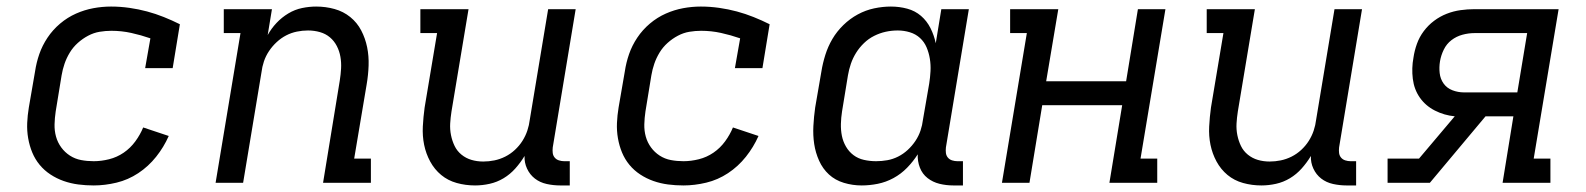

<svg xmlns="http://www.w3.org/2000/svg" viewBox="-20 -558 4840 586"><path d="M266 8Q242 8 219 5Q196 2 174.5 -5.5Q153 -13 134 -25.5Q115 -38 101 -55Q87 -72 78.5 -92.5Q70 -113 66 -136Q62 -159 63 -182.5Q64 -206 68 -230L87 -340Q91 -367 100 -393Q109 -419 125 -443Q141 -467 163.5 -486Q186 -505 212 -516.5Q238 -528 265 -533Q292 -538 319 -538Q347 -538 375 -534Q403 -530 429 -523Q455 -516 480 -506Q505 -496 529 -484L507 -350H423L439 -441Q410 -451 380.5 -457.5Q351 -464 320 -464Q302 -464 284 -461Q266 -458 249 -449Q232 -440 217.5 -427Q203 -414 193 -397.5Q183 -381 177 -363.5Q171 -346 168 -328L150 -218Q147 -198 146.5 -178.5Q146 -159 151 -141Q156 -123 167 -108Q178 -93 193.5 -83Q209 -73 227.5 -69.5Q246 -66 266 -66Q289 -66 313 -72Q337 -78 357.5 -92Q378 -106 393 -126.5Q408 -147 417 -169L495 -143Q480 -109 456.5 -79.5Q433 -50 402 -29.5Q371 -9 335.5 -0.5Q300 8 266 8Z M638 0 714 -457H663V-530H810L797 -451Q808 -471 824 -488Q840 -505 860 -517Q880 -529 902 -533.5Q924 -538 945 -538Q974 -538 1001 -530.5Q1028 -523 1049 -506Q1070 -489 1082.5 -465Q1095 -441 1100.5 -414Q1106 -387 1105 -358Q1104 -329 1099 -300L1061 -74H1112V0H966L1017 -312Q1020 -331 1021 -349Q1022 -367 1019 -384.5Q1016 -402 1008 -417.5Q1000 -433 987 -444Q974 -455 956.5 -460Q939 -465 920 -465Q903 -465 886 -461.5Q869 -458 853.5 -450Q838 -442 824.5 -429.5Q811 -417 801 -402Q791 -387 785.5 -370.5Q780 -354 778 -337L722 0Z M1430 8Q1401 8 1374 0.5Q1347 -7 1326.5 -24Q1306 -41 1293 -65Q1280 -89 1274.5 -116Q1269 -143 1270.5 -172Q1272 -201 1276 -230L1314 -457H1263V-530H1410L1358 -218Q1355 -199 1354 -181Q1353 -163 1356.5 -145.5Q1360 -128 1367.5 -112.5Q1375 -97 1388.5 -86Q1402 -75 1419 -70Q1436 -65 1455 -65Q1472 -65 1489 -68.5Q1506 -72 1522 -80Q1538 -88 1551.5 -100.5Q1565 -113 1574.5 -128Q1584 -143 1589.5 -159.5Q1595 -176 1597 -193L1653 -530H1737L1667 -108Q1666 -99 1667 -91Q1668 -83 1673 -77Q1678 -71 1686 -68.5Q1694 -66 1702 -66H1719V8H1690Q1669 8 1648.5 3.5Q1628 -1 1612.5 -13Q1597 -25 1588.5 -43.5Q1580 -62 1581 -82Q1569 -62 1553 -44Q1537 -26 1517 -14Q1497 -2 1474.5 3Q1452 8 1430 8Z M2066 8Q2042 8 2019 5Q1996 2 1974.5 -5.5Q1953 -13 1934 -25.5Q1915 -38 1901 -55Q1887 -72 1878.5 -92.5Q1870 -113 1866 -136Q1862 -159 1863 -182.5Q1864 -206 1868 -230L1887 -340Q1891 -367 1900 -393Q1909 -419 1925 -443Q1941 -467 1963.5 -486Q1986 -505 2012 -516.5Q2038 -528 2065 -533Q2092 -538 2119 -538Q2147 -538 2175 -534Q2203 -530 2229 -523Q2255 -516 2280 -506Q2305 -496 2329 -484L2307 -350H2223L2239 -441Q2210 -451 2180.5 -457.5Q2151 -464 2120 -464Q2102 -464 2084 -461Q2066 -458 2049 -449Q2032 -440 2017.5 -427Q2003 -414 1993 -397.5Q1983 -381 1977 -363.5Q1971 -346 1968 -328L1950 -218Q1947 -198 1946.5 -178.5Q1946 -159 1951 -141Q1956 -123 1967 -108Q1978 -93 1993.5 -83Q2009 -73 2027.5 -69.5Q2046 -66 2066 -66Q2089 -66 2113 -72Q2137 -78 2157.5 -92Q2178 -106 2193 -126.5Q2208 -147 2217 -169L2295 -143Q2280 -109 2256.5 -79.5Q2233 -50 2202 -29.5Q2171 -9 2135.5 -0.5Q2100 8 2066 8Z M2610 8Q2610 8 2610 8Q2610 8 2610 8Q2582 8 2555.5 0Q2529 -8 2510 -25.5Q2491 -43 2480 -67.5Q2469 -92 2465 -118.5Q2461 -145 2462.5 -173.5Q2464 -202 2468 -230L2487 -340Q2491 -365 2499 -390.5Q2507 -416 2520.5 -439Q2534 -462 2554 -481.5Q2574 -501 2598 -514Q2622 -527 2648 -532.5Q2674 -538 2699 -538Q2725 -538 2749 -531.5Q2773 -525 2791 -509.5Q2809 -494 2820 -472Q2831 -450 2836 -426L2853 -530H2937L2867 -108Q2866 -99 2867 -91Q2868 -83 2873 -77Q2878 -71 2886 -68.5Q2894 -66 2902 -66H2919V8H2890Q2868 8 2847.5 3Q2827 -2 2811 -14.5Q2795 -27 2787.5 -46.5Q2780 -66 2781 -87Q2767 -65 2748.5 -46Q2730 -27 2707 -14.5Q2684 -2 2659 3Q2634 8 2610 8ZM2654 -66Q2671 -66 2688 -69Q2705 -72 2721 -80Q2737 -88 2750.5 -100.5Q2764 -113 2774 -128Q2784 -143 2789.5 -159.5Q2795 -176 2797 -193L2816 -303Q2819 -322 2820 -341Q2821 -360 2818 -378.5Q2815 -397 2808 -413.5Q2801 -430 2788 -442Q2775 -454 2757 -459.5Q2739 -465 2720 -465Q2701 -465 2683 -461Q2665 -457 2648 -448.5Q2631 -440 2617 -426.5Q2603 -413 2593 -397Q2583 -381 2577 -363.5Q2571 -346 2568 -328L2550 -218Q2547 -199 2546.5 -180Q2546 -161 2549.5 -143.5Q2553 -126 2562 -110.5Q2571 -95 2585 -84.5Q2599 -74 2617 -70Q2635 -66 2654 -66Z M3038 0 3114 -457H3063V-530H3210L3173 -310H3417L3453 -530H3537L3461 -74H3512V0H3366L3405 -237H3161L3122 0Z M3830 8Q3801 8 3774 0.5Q3747 -7 3726.5 -24Q3706 -41 3693 -65Q3680 -89 3674.5 -116Q3669 -143 3670.5 -172Q3672 -201 3676 -230L3714 -457H3663V-530H3810L3758 -218Q3755 -199 3754 -181Q3753 -163 3756.5 -145.5Q3760 -128 3767.5 -112.5Q3775 -97 3788.5 -86Q3802 -75 3819 -70Q3836 -65 3855 -65Q3872 -65 3889 -68.5Q3906 -72 3922 -80Q3938 -88 3951.5 -100.5Q3965 -113 3974.5 -128Q3984 -143 3989.5 -159.5Q3995 -176 3997 -193L4053 -530H4137L4067 -108Q4066 -99 4067 -91Q4068 -83 4073 -77Q4078 -71 4086 -68.5Q4094 -66 4102 -66H4119V8H4090Q4069 8 4048.5 3.5Q4028 -1 4012.5 -13Q3997 -25 3988.5 -43.5Q3980 -62 3981 -82Q3969 -62 3953 -44Q3937 -26 3917 -14Q3897 -2 3874.5 3Q3852 8 3830 8Z M4215 0V-74H4311L4420 -203Q4388 -206 4359.5 -220.5Q4331 -235 4313.5 -260Q4296 -285 4292 -317.5Q4288 -350 4294 -382Q4297 -403 4304.5 -424Q4312 -445 4325.5 -463Q4339 -481 4357 -494.5Q4375 -508 4395.5 -516Q4416 -524 4437.5 -527Q4459 -530 4480 -530H4737L4661 -74H4712V0H4566L4599 -203H4514L4344 0ZM4611 -276 4641 -457H4480Q4462 -457 4443.5 -452Q4425 -447 4410 -435.5Q4395 -424 4386.5 -406.5Q4378 -389 4375 -371Q4372 -353 4374 -335Q4376 -317 4386 -303Q4396 -289 4413 -282.5Q4430 -276 4448 -276Z"/></svg>

Font: Iosevka Curly Slab Extended
Style: Italic
Weight: 400
Width: 7
Italic angle: -9°
Monospace: yes
Designer: Belleve Invis
Foundry: Belleve Invis
Version: Version 11.1.0; ttfautohint (v1.8.3)